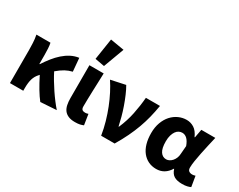

<svg xmlns="http://www.w3.org/2000/svg" viewBox="-98 -1253 2143 1725"><g transform="rotate(30 973.5 -390.5)"><path d="M386 11Q328 -62 260 -198Q258 -195 253 -190Q226 -161 214.5 -123.5Q203 -86 203 -29V0H65V-344Q65 -373 63 -415Q61 -457 53 -496H199Q204 -472 206 -440.5Q208 -409 208 -374V-281H212Q240 -324 270.5 -362.5Q301 -401 335.5 -431.5Q370 -462 408.5 -482Q447 -502 491 -508L503 -371Q465 -362 431 -343.5Q397 -325 356 -290Q374 -254 398 -214Q422 -174 447.5 -136Q473 -98 500 -62.5Q527 -27 551 0Z M744 12Q703 12 675.5 0Q648 -12 632 -33.5Q616 -55 609.5 -86Q603 -117 603 -155V-496H751Q750 -452 748 -404.5Q746 -357 744.5 -310.5Q743 -264 742 -222Q741 -180 741 -149Q741 -125 751.5 -116Q762 -107 782 -107Q788 -107 797 -108.5Q806 -110 814 -113L831 -4Q815 3 795.5 7.5Q776 12 744 12ZM622 -573 656 -793 799 -769 720 -555Z M1011 0Q1000 -69 981 -135Q962 -201 938 -261.5Q914 -322 886 -376.5Q858 -431 828 -476L978 -508Q998 -474 1017.5 -428.5Q1037 -383 1054 -334.5Q1071 -286 1084 -237.5Q1097 -189 1105 -150H1109Q1146 -235 1164 -322.5Q1182 -410 1189 -496H1335Q1324 -430 1309 -370Q1294 -310 1272.5 -251Q1251 -192 1221.5 -130.5Q1192 -69 1151 0Z M1587 12Q1542 12 1505.5 -5.5Q1469 -23 1442.5 -56Q1416 -89 1402 -137Q1388 -185 1388 -246Q1388 -307 1406 -356Q1424 -405 1454.5 -438.5Q1485 -472 1524.5 -490Q1564 -508 1607 -508Q1649 -508 1684.5 -485.5Q1720 -463 1744 -409H1748L1764 -496H1909Q1899 -453 1888 -404.5Q1877 -356 1867.5 -309.5Q1858 -263 1851.5 -221.5Q1845 -180 1845 -152Q1845 -127 1858.5 -117Q1872 -107 1893 -107Q1908 -107 1925 -113L1943 -5Q1929 2 1907.5 7Q1886 12 1856 12Q1803 12 1772.5 -6.5Q1742 -25 1728 -70H1725Q1675 12 1587 12ZM1622 -108Q1638 -108 1654 -116.5Q1670 -125 1682.5 -139.5Q1695 -154 1703 -173.5Q1711 -193 1712 -215L1719 -301Q1688 -388 1630 -388Q1613 -388 1596.5 -380Q1580 -372 1567.5 -354.5Q1555 -337 1547 -310.5Q1539 -284 1539 -247Q1539 -175 1561.5 -141.5Q1584 -108 1622 -108Z"/></g></svg>

Font: Giro Regular
Style: Bold
Weight: 700
Designer: Paul D. Hunt
Foundry: Adobe Systems Incorporated
Version: Version 1.000;PS 1.0;hotconv 1.0.88;makeotf.lib2.5.647800